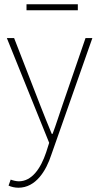

<svg xmlns="http://www.w3.org/2000/svg" viewBox="-20 -656 464 898"><path d="M66 222C148 222 196 142 220 68L412 -478H380L272 -164C258 -124 242 -72 226 -30H222C204 -72 184 -124 168 -164L46 -478H12L210 12L196 56C170 134 128 192 68 192C56 192 40 188 30 184L20 212C32 218 50 222 66 222ZM104 -608H344V-636H104Z"/></svg>

Font: Source Sans Pro ExtraLight
Style: Regular
Weight: 200
Designer: Paul D. Hunt
Foundry: Adobe Systems Incorporated
Version: Version 3.006;hotconv 1.0.111;makeotfexe 2.5.65597